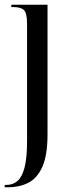

<svg xmlns="http://www.w3.org/2000/svg" viewBox="-23 -556 300 816"><path d="M-3 240V230H3Q32 230 51.5 213Q71 196 81.5 155.5Q92 115 92 43V-454Q92 -501 78.5 -513.5Q65 -526 33 -526H25V-536H179V14Q179 104 157 153Q135 202 97 221Q59 240 11 240Z"/></svg>

Font: Noto Serif Display ExtraCondensed
Style: Regular
Weight: 400
Width: 2
Designer: Monotype Design Team
Foundry: Monotype Imaging Inc.
Version: Version 2.009